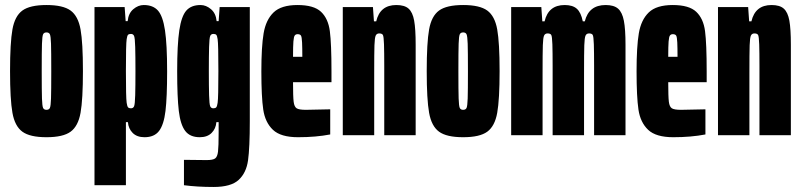

<svg xmlns="http://www.w3.org/2000/svg" viewBox="-20 -538 3191 764"><path d="M20 -255Q20 -368 29.5 -421Q39 -474 69 -496Q99 -518 165 -518Q231 -518 261 -496Q291 -474 300.5 -421Q310 -368 310 -255Q310 -142 300.5 -89Q291 -36 261 -14Q231 8 165 8Q99 8 69 -14Q39 -36 29.5 -89Q20 -142 20 -255ZM184 -255Q184 -334 183 -364Q182 -394 178.5 -401.5Q175 -409 165 -409Q155 -409 151.5 -401.5Q148 -394 147 -364Q146 -334 146 -255Q146 -176 147 -146Q148 -116 151.5 -108.5Q155 -101 165 -101Q175 -101 178.5 -108.5Q182 -116 183 -146Q184 -176 184 -255Z M356 -510H476L480 -454H488Q491 -485 510.5 -501.5Q530 -518 552 -518Q589 -518 608.5 -496Q628 -474 636.5 -417.5Q645 -361 645 -254Q645 -151 638.5 -96.5Q632 -42 613 -17Q594 8 555 8Q525 8 508 -9Q491 -26 489 -52H481V199H356ZM519 -255Q519 -315 518 -351Q517 -387 513.5 -395Q510 -403 501 -403Q493 -403 489.5 -399.5Q486 -396 484 -382Q481 -363 481 -255Q481 -149 484 -129Q486 -115 489.5 -111Q493 -107 501 -107Q510 -107 513.5 -115Q517 -123 518 -159Q519 -195 519 -255Z M712 199V98L802 99Q827 99 836 92.5Q845 86 847.5 65.5Q850 45 850 -11V-52H841Q839 -26 822 -9Q805 8 775 8Q736 8 717 -17Q698 -42 691.5 -96.5Q685 -151 685 -254Q685 -361 693.5 -417.5Q702 -474 721.5 -496Q741 -518 778 -518Q800 -518 819.5 -501.5Q839 -485 842 -454H850L854 -510H974V-56Q974 50 967 100Q960 150 929.5 178Q899 206 830 206Q765 206 712 199ZM846 -129Q849 -149 849 -255Q849 -363 846 -382Q844 -396 840.5 -399.5Q837 -403 829 -403Q820 -403 816.5 -395Q813 -387 812 -351Q811 -315 811 -255Q811 -195 812 -159Q813 -123 816.5 -115Q820 -107 829 -107Q837 -107 840.5 -111Q844 -115 846 -129Z M1299 -211H1146Q1146 -153 1148.5 -133Q1151 -113 1160.5 -107Q1170 -101 1197 -101L1294 -103V-3Q1237 8 1166 8Q1097 8 1066 -21.5Q1035 -51 1027.5 -102Q1020 -153 1020 -254Q1020 -352 1029 -405.5Q1038 -459 1068.5 -488.5Q1099 -518 1164 -518Q1229 -518 1257.5 -491Q1286 -464 1292.5 -414Q1299 -364 1299 -254ZM1146 -312H1183Q1183 -347 1182 -369Q1181 -391 1177.5 -396.5Q1174 -402 1164 -402Q1157 -402 1153 -397Q1149 -392 1147.5 -373Q1146 -354 1146 -312Z M1344 -510H1464L1468 -453H1477Q1492 -518 1557 -518Q1590 -518 1606 -503.5Q1622 -489 1628 -456Q1634 -423 1634 -360V0H1509V-277Q1509 -330 1508 -361.5Q1507 -393 1503.5 -399Q1500 -405 1489 -405Q1479 -405 1475 -396.5Q1471 -388 1470 -358Q1469 -328 1469 -244V0H1344Z M1678 -255Q1678 -368 1687.5 -421Q1697 -474 1727 -496Q1757 -518 1823 -518Q1889 -518 1919 -496Q1949 -474 1958.5 -421Q1968 -368 1968 -255Q1968 -142 1958.5 -89Q1949 -36 1919 -14Q1889 8 1823 8Q1757 8 1727 -14Q1697 -36 1687.5 -89Q1678 -142 1678 -255ZM1842 -255Q1842 -334 1841 -364Q1840 -394 1836.5 -401.5Q1833 -409 1823 -409Q1813 -409 1809.5 -401.5Q1806 -394 1805 -364Q1804 -334 1804 -255Q1804 -176 1805 -146Q1806 -116 1809.5 -108.5Q1813 -101 1823 -101Q1833 -101 1836.5 -108.5Q1840 -116 1841 -146Q1842 -176 1842 -255Z M2014 -510H2134L2138 -453H2147Q2162 -518 2227 -518Q2259 -518 2275.5 -503Q2292 -488 2299 -453H2307Q2323 -518 2390 -518Q2423 -518 2439.5 -503.5Q2456 -489 2462.5 -455.5Q2469 -422 2469 -360V0H2344V-277Q2344 -330 2343 -361.5Q2342 -393 2338.5 -399Q2335 -405 2324 -405Q2314 -405 2310 -396.5Q2306 -388 2305 -358Q2304 -328 2304 -244V0H2179V-277Q2179 -330 2178 -361.5Q2177 -393 2173.5 -399Q2170 -405 2159 -405Q2149 -405 2145 -396.5Q2141 -388 2140 -358Q2139 -328 2139 -244V0H2014Z M2792 -211H2639Q2639 -153 2641.5 -133Q2644 -113 2653.5 -107Q2663 -101 2690 -101L2787 -103V-3Q2730 8 2659 8Q2590 8 2559 -21.5Q2528 -51 2520.5 -102Q2513 -153 2513 -254Q2513 -352 2522 -405.5Q2531 -459 2561.5 -488.5Q2592 -518 2657 -518Q2722 -518 2750.5 -491Q2779 -464 2785.5 -414Q2792 -364 2792 -254ZM2639 -312H2676Q2676 -347 2675 -369Q2674 -391 2670.5 -396.5Q2667 -402 2657 -402Q2650 -402 2646 -397Q2642 -392 2640.5 -373Q2639 -354 2639 -312Z M2837 -510H2957L2961 -453H2970Q2985 -518 3050 -518Q3083 -518 3099 -503.5Q3115 -489 3121 -456Q3127 -423 3127 -360V0H3002V-277Q3002 -330 3001 -361.5Q3000 -393 2996.5 -399Q2993 -405 2982 -405Q2972 -405 2968 -396.5Q2964 -388 2963 -358Q2962 -328 2962 -244V0H2837Z"/></svg>

Font: Saira Ultra Condensed Black
Style: Regular
Weight: 900
Width: 1
Designer: Hector Gatti with collaboration of the Omnibus-Type team
Foundry: Omnibus-Type
Version: Version 1.001; ttfautohint (v1.8)